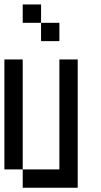

<svg xmlns="http://www.w3.org/2000/svg" viewBox="-20 -937 457 873"><path d="M0 -166.7V-666.7H83.3V-166.7ZM83.3 -916.7H166.7V-833.3H83.3ZM83.3 -166.7H250V-666.7H333.3V-83.3H83.3ZM166.7 -833.3H250V-750H166.7Z"/></svg>

Font: Galmuri11 Condensed
Style: Regular
Weight: 400
Width: 3
Designer: Lee Minseo (quiple)
Version: Version 2.399;hotconv 1.1.1;makeotfexe 2.6.0 DEVELOPMENT